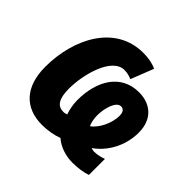

<svg xmlns="http://www.w3.org/2000/svg" viewBox="-152 -706 889 889"><g transform="rotate(45 292.5 -262.0)"><path d="M435 34C468 34 504 29 528 20V-85C513 -79 490 -73 470 -73C461 -73 455 -75 449 -77C511 -120 553 -196 553 -282C553 -370 497 -415 422 -415C303 -415 245 -313 245 -187C245 -157 252 -126 259 -107C251 -104 244 -102 234 -103C199 -104 180 -132 180 -197C180 -292 220 -440 301 -440C318 -440 336 -436 350 -429L394 -541C369 -553 338 -558 307 -558C123 -558 31 -375 31 -191C31 -60 99 10 210 10C248 10 285 3 314 -8C343 18 386 34 435 34ZM372 -143C364 -158 360 -183 360 -202C360 -250 378 -310 409 -310C426 -310 435 -297 435 -274C435 -227 408 -168 372 -143Z"/></g></svg>

Font: Noto Sans Display SemiCondensed Extra
Style: Italic
Weight: 800
Width: 4
Italic angle: -12°
Designer: Monotype Design Team
Foundry: Monotype Imaging Inc.
Version: Version 1.900